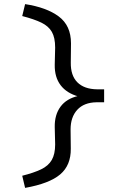

<svg xmlns="http://www.w3.org/2000/svg" viewBox="-20 -717 642 933"><path d="M102 196 88 137Q144 123 179.5 106Q215 89 231.5 60.5Q248 32 248 -15L246 -100Q245 -159 274 -198.5Q303 -238 361 -251L362 -248Q304 -264 274.5 -303Q245 -342 246 -402L248 -486Q248 -534 232 -562Q216 -590 181 -607Q146 -624 88 -639L102 -697Q154 -689 195 -674Q236 -659 265.5 -637Q295 -615 310 -582.5Q325 -550 325 -506L324 -413Q323 -350 356 -317Q389 -284 451 -283H486V-220H449Q388 -219 355.5 -183.5Q323 -148 323 -88L324 5Q325 86 272.5 130.5Q220 175 102 196Z"/></svg>

Font: Lexend Giga Light
Style: Regular
Weight: 300
Version: Version 1.007